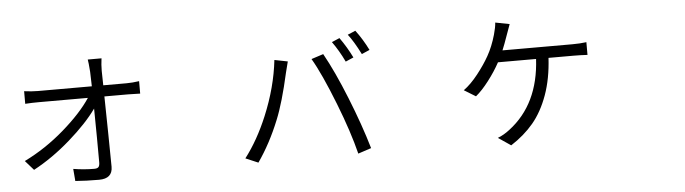

<svg xmlns="http://www.w3.org/2000/svg" viewBox="-50 -1035 4601 1290"><g transform="rotate(-5 2250.0 -390.0)"><path d="M656.2 -601.6H813.5Q852.5 -601.6 898.4 -608.4V-524.4Q851.6 -526.4 816.4 -526.4H657.2Q662.1 -257.8 664.1 -51.8Q664.1 28.3 573.2 28.3Q486.3 28.3 413.1 22.5L406.2 -59.6Q478.5 -47.9 546.9 -47.9Q568.4 -47.9 576.2 -57.1Q584 -66.4 584 -87.9Q584 -250 581.1 -451.2Q514.6 -357.4 393.1 -251Q271.5 -144.5 143.6 -76.2L86.9 -140.6Q230.5 -210.9 356 -319.8Q481.4 -428.7 545.9 -526.4H215.8Q169.9 -526.4 123 -523.4V-608.4Q173.8 -601.6 214.8 -601.6H579.1Q577.1 -668 576.2 -699.2Q571.3 -765.6 567.4 -783.2H660.2Q654.3 -740.2 654.3 -699.2Z M2264.6 -779.3Q2312.5 -711.9 2346.7 -641.6L2293 -618.2Q2256.8 -694.3 2211.9 -756.8ZM2375 -819.3Q2420.9 -758.8 2459 -682.6L2405.3 -659.2Q2360.4 -748 2322.3 -796.9ZM1717.8 -300.8Q1795.9 -488.3 1816.4 -670.9L1905.3 -653.3Q1887.7 -585.9 1886.7 -580.1Q1841.8 -378.9 1795.9 -267.6Q1734.4 -115.2 1649.4 6.8L1564.5 -29.3Q1652.3 -143.6 1717.8 -300.8ZM2210 -338.9Q2127 -550.8 2065.4 -655.3L2146.5 -681.6Q2215.8 -557.6 2290.5 -371.1Q2365.2 -184.6 2412.1 -24.4L2323.2 4.9Q2286.1 -144.5 2210 -338.9Z M3348.6 -601.6H3821.3Q3871.1 -601.6 3915 -607.4V-521.5Q3867.2 -524.4 3821.3 -524.4H3652.3Q3644.5 -384.8 3605 -275.4Q3565.4 -166 3503.4 -92.3Q3441.4 -18.6 3351.6 39.1L3266.6 -18.6Q3307.6 -34.2 3347.7 -65.4Q3551.8 -220.7 3568.4 -524.4H3311.5Q3279.3 -464.8 3232.9 -404.3Q3186.5 -343.8 3144.5 -309.6L3066.4 -357.4Q3115.2 -392.6 3164.1 -454.6Q3212.9 -516.6 3244.1 -572.3Q3278.3 -632.8 3300.8 -711.9Q3314.5 -759.8 3316.4 -792L3412.1 -773.4Q3405.3 -756.8 3384.8 -697.8Q3364.3 -638.7 3348.6 -601.6Z"/></g></svg>

Font: Bpmf Zihi Sans Regular
Style: Regular
Weight: 400
Foundry: But Ko
Version: Version 1.320